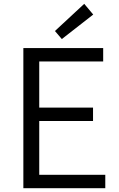

<svg xmlns="http://www.w3.org/2000/svg" viewBox="-20 -983 624 1003"><path d="M102 0H530V-70H185V-351H466V-421H185V-662H519V-732H102ZM303 -779 467 -907 420 -963 267 -821Z"/></svg>

Font: Source Han Sans JP Normal
Style: Regular
Weight: 350
Designer: Ryoko NISHIZUKA 西塚涼子 (kana, bopomofo & ideographs); Paul D. Hunt (Latin, Greek & Cyrillic); Sandoll Communications 산돌커뮤니
Foundry: Adobe
Version: Version 2.002;hotconv 1.0.116;makeotfexe 2.5.65601